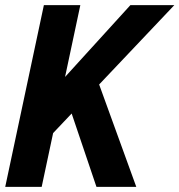

<svg xmlns="http://www.w3.org/2000/svg" viewBox="-33 -730 701 750"><path d="M152.4 -186.8 198 -404 476.4 -710H648ZM-12.6 0 138.4 -710H280.8L129.8 0ZM343.8 0 231.4 -332.4 345.2 -425 499.4 0Z"/></svg>

Font: Geist Mono
Style: Italic
Weight: 400
Italic angle: -12°
Monospace: yes
Designer: Basement.studio, Andrés Briganti, Mateo Zaragoza
Foundry: Basement.studio, Vercel, Andrés Briganti, Guido Ferreyra, Mateo Zaragoza
Version: Version 1.500